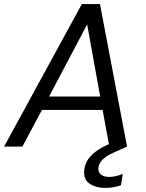

<svg xmlns="http://www.w3.org/2000/svg" viewBox="-34 -720 718 943"><path d="M-14 0 368 -700H457L590 0H503L470 -180H172L76 0ZM207 -246H458L394 -600ZM482 203Q440 203 409.5 184.5Q379 166 379 127Q379 99 392 73.5Q405 48 436 24.5Q467 1 520 -20L577 -43L590 0L527 28Q484 47 466.5 67.5Q449 88 449 109Q449 128 463.5 138.5Q478 149 502 149Q533 149 569 134L560 190Q540 197 520.5 200Q501 203 482 203Z"/></svg>

Font: Rethink Sans
Style: Italic
Weight: 400
Italic angle: -10°
Designer: The Rethink Sans project authors (Hans Thiessen). DM Sans designed by Colophon Foundry.
Foundry: Rethink Communications LLC
Version: Version 1.001